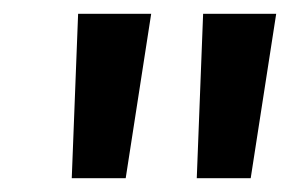

<svg xmlns="http://www.w3.org/2000/svg" viewBox="-20 -706 420 278"><path d="M264.9 -448 274.1 -686H379.9L343 -448ZM83.9 -448 93.1 -686H198.9L162 -448Z"/></svg>

Font: Karla
Style: Italic
Weight: 400
Italic angle: -8°
Designer: Jonathan Pinhorn
Version: Version 2.004;gftools[0.9.33]